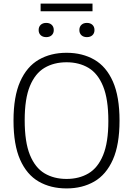

<svg xmlns="http://www.w3.org/2000/svg" viewBox="-20 -1044 744 1073"><path d="M352 9Q263 9 196.2 -29.5Q129.5 -68 92.5 -151.5Q55.5 -235 55.5 -370Q55.5 -505 92.8 -588.5Q130 -672 196.8 -710.5Q263.5 -749 352 -749Q440.5 -749 507.2 -710.5Q574 -672 611 -588.2Q648 -504.5 648 -370Q648 -235.5 610.8 -151.8Q573.5 -68 506.8 -29.5Q440 9 352 9ZM352 -44Q422 -44 474.5 -75Q527 -106 556.2 -177Q585.5 -248 585.5 -367.5Q585.5 -490 556.2 -561.8Q527 -633.5 474.5 -664.8Q422 -696 352 -696Q281.5 -696 229 -665Q176.5 -634 147.2 -563.2Q118 -492.5 118 -372.5Q118 -250 147.2 -178.2Q176.5 -106.5 229 -75.2Q281.5 -44 352 -44ZM465.5 -836.5Q446.5 -836.5 435 -847.2Q423.5 -858 423.5 -876Q423.5 -894.5 435 -905.2Q446.5 -916 465.5 -916Q485 -916 496.5 -905.2Q508 -894.5 508 -876Q508 -858 496.5 -847.2Q485 -836.5 465.5 -836.5ZM238.5 -836.5Q219 -836.5 207.5 -847.2Q196 -858 196 -876Q196 -894.5 207.5 -905.2Q219 -916 238.5 -916Q257.5 -916 269 -905.2Q280.5 -894.5 280.5 -876Q280.5 -858 269 -847.2Q257.5 -836.5 238.5 -836.5ZM207 -981V-1024H497V-981Z"/></svg>

Font: Encode Sans SC Condensed Thin Light
Style: Regular
Weight: 300
Version: Version 3.002